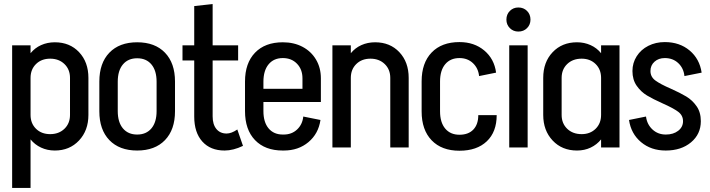

<svg xmlns="http://www.w3.org/2000/svg" viewBox="-20 -729 3508 949"><path d="M417 -344V-161Q417 -84 370.5 -34.5Q324 15 251 15Q214 15 183 0.5Q152 -14 131 -40V200H40V-505H131V-466Q152 -492 183 -506Q214 -520 251 -520Q325 -520 371 -471Q417 -422 417 -344ZM326 -161V-344Q326 -386 298.5 -412.5Q271 -439 228 -439Q185 -439 158 -412.5Q131 -386 131 -344V-161Q131 -119 158 -92.5Q185 -66 228 -66Q271 -66 298.5 -92.5Q326 -119 326 -161Z M845 -179Q845 -88 795.5 -36.5Q746 15 658 15Q570 15 520.5 -36.5Q471 -88 471 -179V-326Q471 -417 520.5 -468.5Q570 -520 658 -520Q746 -520 795.5 -468.5Q845 -417 845 -326ZM754 -325Q754 -380 728.5 -410.5Q703 -441 658 -441Q613 -441 587.5 -410.5Q562 -380 562 -325V-180Q562 -125 587.5 -94.5Q613 -64 658 -64Q703 -64 728.5 -94.5Q754 -125 754 -180Z M1181 -8Q1133 15 1090 15Q1020 15 980 -29.5Q940 -74 940 -153V-430H882V-505H940V-699L1031 -709V-505H1157V-430H1031V-154Q1031 -114 1049.5 -91.5Q1068 -69 1100 -69Q1124 -69 1153 -89Z M1566 -342V-225H1282V-180Q1282 -125 1307.5 -94.5Q1333 -64 1378 -64H1382Q1422 -64 1448.5 -89Q1475 -114 1479 -153L1564 -136Q1554 -68 1504.5 -26.5Q1455 15 1383 15H1377Q1290 15 1240.5 -36.5Q1191 -88 1191 -180V-326Q1191 -417 1240.5 -468.5Q1290 -520 1378 -520Q1433 -520 1475.5 -497.5Q1518 -475 1542 -434.5Q1566 -394 1566 -342ZM1282 -290H1475V-342Q1475 -386 1448 -414Q1421 -442 1378 -442Q1333 -442 1307.5 -411Q1282 -380 1282 -325Z M2000 -344V0H1909V-344Q1909 -386 1881.5 -412.5Q1854 -439 1811 -439Q1768 -439 1741 -412.5Q1714 -386 1714 -344V0H1623V-505H1714V-466Q1735 -492 1766 -506Q1797 -520 1834 -520Q1908 -520 1954 -471Q2000 -422 2000 -344Z M2435 -160Q2435 -77 2386 -30.5Q2337 16 2251 16Q2163 16 2113.5 -35.5Q2064 -87 2064 -178V-327Q2064 -418 2113.5 -469.5Q2163 -521 2251 -521Q2324 -521 2373.5 -479.5Q2423 -438 2432 -370L2348 -353Q2344 -392 2317.5 -417Q2291 -442 2251 -442Q2206 -442 2180.5 -411.5Q2155 -381 2155 -326V-179Q2155 -124 2180.5 -93.5Q2206 -63 2251 -63Q2295 -63 2319.5 -88.5Q2344 -114 2344 -160Z M2588 0H2497V-505H2588ZM2483 -632Q2483 -658 2500 -675Q2517 -692 2542 -692Q2568 -692 2585 -675Q2602 -658 2602 -632Q2602 -607 2585 -590Q2568 -573 2542 -573Q2517 -573 2500 -590Q2483 -607 2483 -632Z M2951 -505H3042V0H2951V-40Q2930 -14 2899.5 0.5Q2869 15 2832 15Q2758 15 2711.5 -34.5Q2665 -84 2665 -161V-344Q2665 -422 2711.5 -471Q2758 -520 2832 -520Q2868 -520 2899 -506Q2930 -492 2951 -466ZM2951 -161V-344Q2951 -386 2924 -412.5Q2897 -439 2855 -439Q2811 -439 2783.5 -412.5Q2756 -386 2756 -344V-161Q2756 -119 2783.5 -92.5Q2811 -66 2855 -66Q2897 -66 2924 -92.5Q2951 -119 2951 -161Z M3295 -291Q3342 -270 3372 -252Q3402 -234 3423 -204Q3444 -174 3444 -130Q3444 -66 3395.5 -25.5Q3347 15 3271 15H3270Q3198 15 3148.5 -26.5Q3099 -68 3089 -136L3173 -153Q3178 -114 3205 -89Q3232 -64 3271 -64Q3308 -64 3332 -82.5Q3356 -101 3356 -130Q3356 -159 3331.5 -177Q3307 -195 3255 -218Q3208 -239 3178 -257Q3148 -275 3127 -305Q3106 -335 3106 -378Q3106 -418 3127 -451Q3148 -484 3184.5 -502.5Q3221 -521 3266 -521Q3339 -521 3388.5 -479.5Q3438 -438 3448 -370L3363 -353Q3359 -392 3332.5 -417Q3306 -442 3266 -442Q3235 -442 3215 -424Q3195 -406 3195 -378Q3195 -349 3219.5 -331Q3244 -313 3295 -291Z"/></svg>

Font: Akshar
Style: Regular
Weight: 400
Designer: Tall Chai
Foundry: Tall Chai
Version: Version 1.000